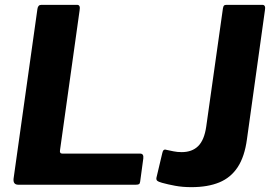

<svg xmlns="http://www.w3.org/2000/svg" viewBox="-20 -762 1114 792"><path d="M134.4 -725.2Q136.8 -742 150.4 -742H298.1Q312.5 -742 308.4 -719.6L227.6 -142.8Q224.9 -128.4 237.2 -128.4H558.1Q573.6 -128.4 571.1 -108.2L558.2 -13.1Q557.2 -4.9 553.3 -2.4Q549.5 0 539.8 0H55.6Q33.2 0 36 -25.3L134.4 -725.2ZM998.7 -187.9Q989.1 -116 960.5 -72.5Q932 -29.1 884.6 -9.6Q837.2 10 769.3 10Q732.7 10 702.3 4.3Q672 -1.3 648.5 -7.9Q633.8 -12 628.7 -16.3Q623.7 -20.6 625.4 -29.3L649.6 -131.2Q651.3 -139.7 655.3 -143Q659.2 -146.4 666.9 -143.8Q680.8 -140.9 696.1 -137.7Q711.4 -134.5 729.5 -134.5Q772.4 -134.5 797.6 -159.5Q822.8 -184.5 830.7 -239.8L899.6 -727.6Q901.3 -736.9 904.2 -739.4Q907.1 -742 914.7 -742H1062.3Q1077 -742 1072.8 -719.6L998.7 -187.9Z"/></svg>

Font: Libre Franklin Thin
Style: Italic
Weight: 100
Italic angle: -8°
Designer: Pablo Impallari, Rodrigo Fuenzalida, Nhung Nguyen
Foundry: Impallari Type
Version: Version 3.000